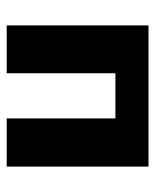

<svg xmlns="http://www.w3.org/2000/svg" viewBox="35 -499 464 574"><g transform="rotate(90 267.0 -212.0)"><path d="M334 0V-424H478V0ZM56 0V-424H199V0ZM126 -325V-424H405V-325Z"/></g></svg>

Font: Ysabeau Office ExtraBold
Style: Regular
Weight: 800
Designer: Christian Thalmann (Catharsis Fonts)
Version: Version 2.001;gftools[0.9.30]; featfreeze: tnum,lnum,ss02